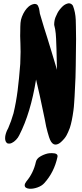

<svg xmlns="http://www.w3.org/2000/svg" viewBox="-20 -871 495 1166"><path d="M295 59Q334 59 329 82Q309 175 249 241Q234 258 207 267.5Q180 277 157 275Q130 272 130 254Q130 244 140 231Q183 180 198 112Q202 93 223.5 80Q245 67 270 61Q280 59 295 59ZM188 -847H191Q207 -847 212 -833Q218 -822 220 -803Q222 -793 222 -789Q236 -740 247.5 -703.5Q259 -667 267 -642Q275 -615 292 -560.5Q309 -506 321 -464Q325 -451 326 -447Q326 -475 324 -531L323 -573L322 -599Q321 -640 318.5 -667Q316 -694 309 -720Q309 -746 317 -766L329 -792Q340 -813 362 -834Q378 -848 397 -851Q414 -851 423 -836Q438 -797 440 -751Q440 -723 441 -710Q441 -658 442 -633Q442 -578 440 -470Q440 -415 434 -307L433 -286Q432 -275 430.5 -248Q429 -221 426 -200Q417 -133 404 -94Q393 -65 384 -49Q374 -30 350 -8Q333 7 317 7Q311 7 305 4Q289 -4 278 -38Q269 -66 260 -104Q254 -132 252 -146Q241 -202 236 -222Q225 -278 199 -388Q166 -184 97 -50Q90 -35 77.5 -22Q65 -9 52 -3Q45 1 36 1Q28 1 24 -1Q11 -10 11 -32Q11 -41 12 -45Q17 -70 28 -89L30 -93Q48 -134 62 -183Q78 -250 87 -321Q96 -392 103 -483Q105 -533 105 -556L104 -608Q104 -626 103 -636Q103 -643 102.5 -653.5Q102 -664 103 -678Q103 -712 104.5 -731.5Q106 -751 113 -769Q129 -810 155 -832Q170 -844 188 -847Z"/></svg>

Font: Sedgwick Ave Display
Style: Regular
Weight: 400
Designer: Kevin Burke, Pedro Vergani
Foundry: Google, Inc.
Version: Version 1.000